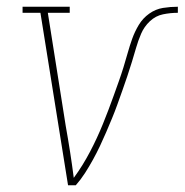

<svg xmlns="http://www.w3.org/2000/svg" viewBox="-20 -550 548 570"><path d="M182 0 100 -512H47V-530H187V-512H122L175 -177Q182 -138 188 -99.5Q194 -61 199 -22Q213 -41 225 -60.5Q237 -80 247.5 -100Q258 -120 267.5 -140.5Q277 -161 285.5 -182Q294 -203 302 -224Q310 -245 317.5 -266Q325 -287 332.5 -308Q340 -329 346.5 -350Q353 -371 359 -392.5Q365 -414 372.5 -435Q380 -456 392 -476Q404 -496 423 -509.5Q442 -523 464 -526.5Q486 -530 508 -530V-512Q486 -512 464 -507.5Q442 -503 425 -487Q408 -471 399 -450Q390 -429 384 -408Q378 -387 371.5 -366Q365 -345 358 -324Q351 -303 343.5 -282Q336 -261 328.5 -240Q321 -219 312.5 -198.5Q304 -178 295 -157Q286 -136 276.5 -116Q267 -96 256 -76Q245 -56 232.5 -36.5Q220 -17 205 0Z"/></svg>

Font: Iosevka Slab Thin Oblique
Style: Regular
Weight: 100
Italic angle: -9°
Monospace: yes
Designer: Belleve Invis
Foundry: Belleve Invis
Version: Version 11.1.0; ttfautohint (v1.8.3)